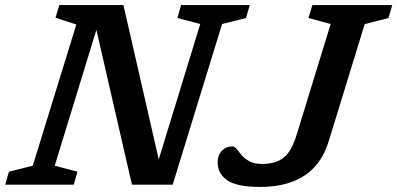

<svg xmlns="http://www.w3.org/2000/svg" viewBox="-44 -727 1564 756"><path d="M261 -51 246.5 0H-23.5L-9 -51L85 -74.5L256.5 -630.5L174.5 -657L189.5 -707H442L581 -99.5L744.5 -632.5L654.5 -656L669 -707H939.5L924.5 -656L830.5 -632.5L636 0H475.5L335.5 -609.5L171.5 -74.5ZM1250 -170Q1195 9 980.5 9Q887.5 9 850.2 -17.5Q813 -44 813 -88Q813 -115.5 829.2 -133Q845.5 -150.5 871 -150.5Q880 -150.5 888 -140Q896 -129.5 907.5 -116Q919 -102.5 938.2 -92Q957.5 -81.5 988.5 -81.5Q1041.5 -81.5 1072.8 -106Q1104 -130.5 1124.5 -198L1258 -632.5L1170.5 -656L1186 -707H1500.5L1485.5 -656L1392 -632Z"/></svg>

Font: Newsreader Caption Medium
Style: Italic
Weight: 500
Italic angle: -17°
Designer: Hugues Gentile
Foundry: Production Type
Version: Version 1.001